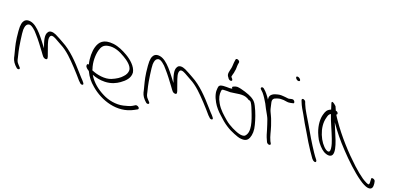

<svg xmlns="http://www.w3.org/2000/svg" viewBox="-148 -1207 3829 1844"><g transform="rotate(15 1767.0 -285.0)"><path d="M-16 -112 -1 -95C13 -74 47 -84 26 -107L12 -125C-8 -149 -9 -165 -12 -189C-15 -206 -17 -226 -21 -249C-27 -285 -36 -435 -32 -463C-27 -493 -22 -513 -1 -522C19 -530 33 -520 53 -503C68 -490 84 -472 99 -449C131 -407 167 -348 194 -304C207 -283 215 -268 221 -261C227 -253 235 -248 245 -246C273 -241 265 -267 257 -295C252 -313 248 -332 242 -353C230 -399 216 -448 236 -471C252 -488 289 -461 309 -447L353 -417C388 -395 416 -370 448 -336C498 -282 567 -192 612 -128L628 -110C639 -92 674 -93 656 -120L643 -139C633 -151 617 -171 597 -199C526 -296 454 -386 366 -443C337 -462 312 -481 282 -498C250 -516 217 -520 202 -499C174 -467 190 -404 207 -341C158 -417 91 -538 16 -557C-26 -568 -46 -550 -57 -531C-64 -519 -68 -502 -71 -481C-73 -460 -74 -424 -72 -372C-68 -291 -59 -264 -50 -201C-47 -170 -41 -144 -16 -112Z M644 -287C643 -270 664 -253 678 -243L680 -240C702 -183 725 -149 767 -107C870 -1 1041 74 1197 6L1229 -8C1234 -10 1235 -14 1235 -18C1235 -34 1211 -45 1200 -42L1170 -27C1150 -18 1121 -12 1085 -7C1012 3 934 -20 877 -56C817 -93 759 -145 725 -217C763 -198 804 -185 853 -182C918 -178 967 -198 1001 -218C1048 -245 1092 -282 1092 -338C1087 -397 1032 -452 984 -486C941 -516 893 -544 841 -555C737 -576 698 -532 677 -479C659 -434 653 -366 663 -302C646 -308 644 -296 644 -287ZM709 -258V-266C691 -336 700 -409 717 -456C731 -492 747 -518 794 -523C859 -531 919 -497 967 -462C1002 -437 1051 -396 1053 -352C1052 -324 1036 -300 1016 -283C991 -258 954 -239 910 -225C849 -205 764 -227 709 -258Z M1271 -112 1286 -95C1300 -74 1334 -84 1313 -107L1299 -125C1279 -149 1278 -165 1275 -189C1272 -206 1270 -226 1266 -249C1260 -285 1251 -435 1255 -463C1260 -493 1265 -513 1286 -522C1306 -530 1320 -520 1340 -503C1355 -490 1371 -472 1386 -449C1418 -407 1454 -348 1481 -304C1494 -283 1502 -268 1508 -261C1514 -253 1522 -248 1532 -246C1560 -241 1552 -267 1544 -295C1539 -313 1535 -332 1529 -353C1517 -399 1503 -448 1523 -471C1539 -488 1576 -461 1596 -447L1640 -417C1675 -395 1703 -370 1735 -336C1785 -282 1854 -192 1899 -128L1915 -110C1926 -92 1961 -93 1943 -120L1930 -139C1920 -151 1904 -171 1884 -199C1813 -296 1741 -386 1653 -443C1624 -462 1599 -481 1569 -498C1537 -516 1504 -520 1489 -499C1461 -467 1477 -404 1494 -341C1445 -417 1378 -538 1303 -557C1261 -568 1241 -550 1230 -531C1223 -519 1219 -502 1216 -481C1214 -460 1213 -424 1215 -372C1219 -291 1228 -264 1237 -201C1240 -170 1246 -144 1271 -112Z M1938 -266C1956 -226 1986 -187 2014 -158C2041 -127 2072 -95 2104 -71C2132 -49 2155 -36 2186 -20C2211 -8 2238 7 2263 9C2309 17 2329 -3 2340 -24C2357 -57 2363 -102 2353 -155C2345 -206 2329 -272 2305 -332C2291 -368 2277 -383 2249 -403C2223 -422 2138 -459 2097 -464C2086 -464 2076 -463 2068 -460L2057 -456C2048 -454 2046 -445 2054 -434C2045 -433 2036 -433 2029 -433C2008 -435 1984 -438 1962 -438C1928 -438 1918 -426 1915 -401C1907 -367 1912 -322 1938 -266ZM1974 -266C1950 -316 1949 -351 1955 -382C1959 -397 1957 -402 1977 -402C1999 -402 2022 -399 2044 -397C2102 -397 2170 -415 2219 -382C2228 -375 2235 -368 2246 -368C2257 -361 2262 -350 2269 -333C2274 -320 2280 -304 2285 -285C2317 -182 2343 -77 2290 -32C2275 -21 2249 -25 2226 -34C2203 -42 2179 -57 2157 -69C2132 -84 2102 -106 2080 -129C2043 -167 2000 -209 1974 -266ZM1989 -530 1995 -519C2012 -495 2045 -501 2028 -526L2020 -537C2017 -540 2015 -543 2016 -544C2016 -549 2020 -557 2023 -568C2028 -581 2033 -593 2034 -604C2042 -623 2041 -654 2046 -675L2051 -693C2057 -712 2018 -733 2012 -714L2008 -697C2002 -676 2001 -645 1995 -625C1986 -593 1966 -558 1989 -530Z M2509 -25C2513 -15 2525 -6 2535 -6C2547 -6 2551 -12 2547 -23L2538 -42C2520 -91 2518 -138 2506 -187C2497 -219 2491 -251 2479 -281C2471 -303 2461 -327 2459 -345C2456 -364 2454 -384 2451 -403C2447 -433 2459 -448 2489 -454L2502 -457C2518 -461 2539 -460 2559 -457C2579 -454 2602 -444 2620 -447C2629 -447 2641 -448 2648 -450H2655C2675 -454 2656 -491 2635 -486H2629C2619 -484 2613 -484 2603 -482C2599 -482 2593 -483 2589 -484L2571 -488C2564 -490 2555 -491 2548 -492L2527 -495C2502 -498 2481 -492 2464 -489L2446 -483C2441 -480 2435 -477 2430 -473C2415 -461 2410 -446 2412 -422C2393 -457 2374 -487 2350 -511C2331 -534 2304 -517 2324 -497C2331 -488 2336 -485 2345 -473C2364 -446 2381 -413 2397 -379C2410 -348 2420 -319 2434 -292L2442 -274C2446 -266 2449 -257 2452 -249C2451 -247 2453 -245 2454 -243C2463 -209 2471 -174 2478 -141C2484 -109 2490 -76 2502 -45Z M2621 -690C2627 -679 2639 -670 2650 -670C2661 -670 2666 -677 2660 -688C2654 -699 2640 -709 2629 -709C2618 -709 2615 -701 2621 -690ZM2778 -370C2800 -319 2823 -268 2850 -216L2892 -128C2911 -88 2952 -15 2970 15L2979 26C2982 31 2987 34 2993 37C3010 47 3019 33 3010 18L3004 8C2999 1 2988 -16 2973 -43C2929 -123 2885 -214 2847 -298C2821 -354 2784 -420 2768 -475L2763 -494C2762 -499 2758 -504 2753 -508C2737 -521 2722 -515 2725 -500L2731 -480C2740 -448 2758 -410 2778 -370Z M2984 -175C3004 -136 3034 -96 3063 -75C3099 -51 3136 -46 3151 -73C3166 -102 3156 -156 3141 -210C3124 -265 3105 -323 3088 -378C3135 -296 3187 -219 3248 -143C3313 -60 3400 38 3470 96C3503 124 3532 141 3552 147C3602 161 3608 124 3607 94L3605 72C3604 49 3560 37 3566 59L3565 80C3566 93 3564 103 3561 110C3557 126 3508 90 3489 75C3460 51 3427 19 3390 -21C3293 -127 3187 -265 3110 -402C3100 -421 3089 -438 3083 -453C3092 -455 3095 -461 3091 -471C3088 -480 3081 -485 3069 -488C3062 -505 3060 -518 3055 -529C3029 -559 3008 -572 3009 -549C3011 -538 3018 -504 3023 -486C3022 -485 3020 -485 3019 -485C2984 -473 2973 -454 2961 -422C2943 -378 2940 -311 2960 -240C2968 -216 2975 -194 2984 -175ZM2999 -400C3006 -420 3011 -437 3032 -445C3048 -375 3081 -291 3102 -216C3115 -173 3142 -55 3077 -100C3014 -149 2958 -295 2999 -400Z"/></g></svg>

Font: Stray Cat
Style: OpSuObl
Weight: 400
Version: Version 1.0